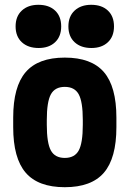

<svg xmlns="http://www.w3.org/2000/svg" viewBox="-20 -770 540 800"><path d="M250 10Q139 10 87 -50.5Q35 -111 35 -240V-280Q35 -409 87 -469.5Q139 -530 250 -530Q361 -530 413 -469.5Q465 -409 465 -280V-240Q465 -111 413 -50.5Q361 10 250 10ZM250 -112Q291 -112 308 -143Q325 -174 325 -250V-270Q325 -346 308 -377Q291 -408 250 -408Q209 -408 192 -377Q175 -346 175 -270V-250Q175 -174 192 -143Q209 -112 250 -112ZM141 -570Q97 -570 71 -594Q45 -618 45 -660Q45 -702 71 -726Q97 -750 140 -750Q184 -750 209.5 -726Q235 -702 235 -660Q235 -618 209.5 -594Q184 -570 141 -570ZM361 -570Q317 -570 291 -594Q265 -618 265 -660Q265 -702 291 -726Q317 -750 360 -750Q404 -750 429.5 -726Q455 -702 455 -660Q455 -618 429.5 -594Q404 -570 361 -570Z"/></svg>

Font: M PLUS Code Latin
Style: Bold
Weight: 700
Designer: Coji Morishita
Foundry: UNDERFOREST DESIGN
Version: Version 1.002; ttfautohint (v1.8.3)